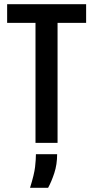

<svg xmlns="http://www.w3.org/2000/svg" viewBox="-20 -680 444 914"><path d="M149 0V-660H254V0ZM14 -571V-660H390V-571ZM123 214Q143 150 147 114.5Q151 79 151 54H252Q252 103 238.5 144Q225 185 209 214Z"/></svg>

Font: Bricolage Grotesque 24pt Condensed Medium
Style: Regular
Weight: 500
Width: 3
Designer: Mathieu Triay
Foundry: Atelier Triay
Version: Version 1.001;gftools[0.9.33.dev8+g029e19f]